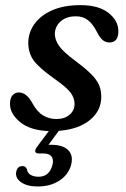

<svg xmlns="http://www.w3.org/2000/svg" viewBox="-20 -488 478 730"><path d="M194.5 -35.5Q225.5 -35.5 244.5 -51.8Q263.5 -68 263.5 -93Q263.5 -115 248.5 -135.5Q233.5 -156 185 -190Q130.5 -228.5 109.2 -256.5Q88 -284.5 87.5 -324.5Q87.5 -363.5 110.5 -396.2Q133.5 -429 178 -448.8Q222.5 -468.5 286 -468.5Q355 -468.5 392.5 -439Q430 -409.5 430 -369.5Q430 -326.5 396 -326.5Q382 -326.5 371 -335.2Q360 -344 348.5 -366.5Q334.5 -395 315.5 -410.5Q296.5 -426 268.5 -426Q231.5 -426 210 -406.2Q188.5 -386.5 188.5 -358Q189 -336.5 204.2 -314Q219.5 -291.5 266.5 -256.5Q305.5 -227.5 327 -205.8Q348.5 -184 356.8 -164.2Q365 -144.5 365 -120.5Q365.5 -68 322.5 -32.2Q279.5 3.5 203.5 9.5L164.5 62.5Q169.5 62.5 175 62.5Q219 62.5 239.2 82.8Q259.5 103 250.5 138.5Q240.5 176 206.2 198.5Q172 221 123.5 221Q82 221 59.2 204.2Q36.5 187.5 42 163.5Q47 143.5 65 143.5Q77 143 82 154.5Q84.5 170.5 97 177.2Q109.5 184 126.5 184Q168 184 179.5 138.5Q184.5 119 176 107.2Q167.5 95.5 145 95.5H127.5Q115 95.5 114 88Q113 80.5 121 70L165.5 10.5Q93.5 7.5 55.5 -24.5Q17.5 -56.5 18 -94Q18 -114 27.2 -125.2Q36.5 -136.5 51.5 -136.5Q81 -136.5 103 -96Q121 -63 143.8 -49.2Q166.5 -35.5 194.5 -35.5Z"/></svg>

Font: Fraunces 9pt Soft
Style: Italic
Weight: 400
Italic angle: -16°
Version: Version 1.000;[0bf87f6ff]